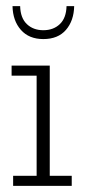

<svg xmlns="http://www.w3.org/2000/svg" viewBox="-20 -609 283 629"><path d="M23 0V-33H100V-361H18V-394H143V-33H215V0ZM122 -481Q75 -481 48.5 -511Q22 -541 21 -589H46Q47 -550 68 -530Q89 -510 122 -510Q155 -510 176 -530Q197 -550 198 -589H223Q222 -541 196 -511Q170 -481 122 -481Z"/></svg>

Font: Rokkitt SemiBold ExtraLight
Style: Regular
Weight: 250
Version: Version 3.103